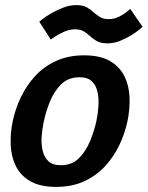

<svg xmlns="http://www.w3.org/2000/svg" viewBox="-20 -725 579 753"><path d="M30 -250Q40 -298 62 -344Q84 -390 118 -427Q152 -464 200 -486Q248 -508 310 -508Q372 -508 410.5 -486Q449 -464 467.5 -427Q486 -390 488 -344Q490 -298 480 -250Q470 -202 448 -156Q426 -110 392 -73Q358 -36 310 -14Q262 8 200 8Q138 8 99.5 -14Q61 -36 42.5 -73Q24 -110 22 -156Q20 -202 30 -250ZM152 -250Q146 -222 143.5 -191.5Q141 -161 147 -135Q153 -109 169.5 -93Q186 -77 219 -77Q262 -77 289.5 -104.5Q317 -132 333.5 -172.5Q350 -213 358 -250Q364 -278 366 -308Q368 -338 362.5 -364Q357 -390 340.5 -406Q324 -422 292 -422Q248 -422 220 -394.5Q192 -367 176 -327Q160 -287 152 -250ZM134 -640Q134 -640 146.5 -650Q159 -660 180.5 -672.5Q202 -685 228 -695Q254 -705 279 -705Q305 -705 320 -696.5Q335 -688 346.5 -677.5Q358 -667 371.5 -658.5Q385 -650 407 -650Q429 -650 448 -660Q467 -670 479 -680Q491 -690 491 -690L539 -620Q539 -620 527.5 -610Q516 -600 496 -587.5Q476 -575 451.5 -565Q427 -555 402 -555Q376 -555 360.5 -563.5Q345 -572 334 -582.5Q323 -593 309.5 -601.5Q296 -610 274 -610Q252 -610 230 -600Q208 -590 193.5 -580Q179 -570 179 -570Z"/></svg>

Font: Epunda Sans SemiBold
Style: Italic
Weight: 600
Italic angle: -12.0243°
Designer: Simon Atzbach
Foundry: typofactur
Version: Version 2.204; ttfautohint (v1.8.4.7-5d5b)